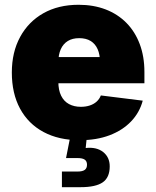

<svg xmlns="http://www.w3.org/2000/svg" viewBox="-20 -568 643 792"><path d="M309.1 10.3Q222.7 10.3 159.7 -23.4Q96.7 -57.1 62.7 -119.9Q28.8 -182.6 28.8 -269Q28.8 -352.5 63 -415.5Q97.2 -478.5 158.9 -513.4Q220.7 -548.3 304.2 -548.3Q365.7 -548.3 415.8 -529.1Q465.8 -509.8 501.5 -473.6Q537.1 -437.5 556.4 -386.2Q575.7 -335 575.7 -271V-224.6H88.9V-332.5H484.4L392.6 -310.5Q392.6 -342.8 382.8 -365Q373 -387.2 354 -398.9Q335 -410.6 306.6 -410.6Q278.8 -410.6 259.8 -398.9Q240.7 -387.2 230.7 -365Q220.7 -342.8 220.7 -310.5V-231Q220.7 -196.3 232.2 -173.1Q243.7 -149.9 264.6 -138.7Q285.6 -127.4 313.5 -127.4Q333.5 -127.4 350.1 -132.8Q366.7 -138.2 378.4 -148.7Q390.1 -159.2 396 -174.3L568.8 -152.8Q555.7 -103.5 520.5 -66.9Q485.4 -30.3 431.9 -10Q378.4 10.3 309.1 10.3ZM235.4 204.1V139.6H299.8Q320.3 139.6 329.6 132.8Q338.9 126 338.9 111.3Q338.9 97.2 329.6 90.6Q320.3 84 299.8 84H252.4L272.9 -19.5H337.9V0L333.5 42.5Q378.4 37.6 405.5 59.1Q432.6 80.6 432.6 118.2Q432.6 164.1 403.8 184.1Q375 204.1 312.5 204.1Z"/></svg>

Font: Inter 17pt Black
Style: Regular
Weight: 900
Version: Version 4.001;git-66647c0bb